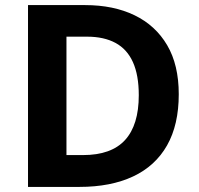

<svg xmlns="http://www.w3.org/2000/svg" viewBox="-20 -734 780 754"><path d="M682 -364Q682 -244 636 -163Q590 -82 502.5 -41Q415 0 292 0H90V-714H314Q426 -714 508.5 -674Q591 -634 636.5 -556.5Q682 -479 682 -364ZM525 -360Q525 -439 502 -490Q479 -541 433.5 -565.5Q388 -590 322 -590H241V-125H306Q417 -125 471 -184Q525 -243 525 -360Z"/></svg>

Font: Noto Sans Devanagari
Style: Regular
Weight: 400
Designer: Jelle Bosma - Monotype Design Team
Foundry: Monotype Imaging Inc.
Version: Version 2.003